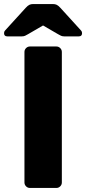

<svg xmlns="http://www.w3.org/2000/svg" viewBox="-51 -930 426 950"><path d="M70 -27V-673Q70 -684 78 -692Q86 -700 97 -700H228Q239 -700 247 -692Q255 -684 255 -673V-27Q255 -16 247 -8Q239 0 228 0H97Q86 0 78 -8Q70 -16 70 -27ZM248 -891 350 -779Q355 -774 355 -766Q355 -750 339 -750H267Q258 -750 251 -753Q244 -756 236 -761L162 -804L88 -761Q80 -756 73 -753Q66 -750 57 -750H-15Q-31 -750 -31 -766Q-31 -774 -26 -779L76 -891Q86 -902 94 -906Q102 -910 113 -910H211Q222 -910 230 -906Q238 -902 248 -891Z"/></svg>

Font: Rubik
Style: Regular
Weight: 700
Designer: Hubert & Fischer
Foundry: Hubert & Fischer
Version: Version 1.100